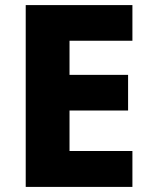

<svg xmlns="http://www.w3.org/2000/svg" viewBox="-20 -734 590 754"><path d="M500 0H81V-714H500V-574H253V-440H483V-300H253V-141H500Z"/></svg>

Font: Noto Sans Syriac Eastern ExtraBold
Style: Regular
Weight: 800
Designer: Patrick Giasson and the Monotype Design Team
Foundry: Monotype Imaging Inc.
Version: Version 3.001